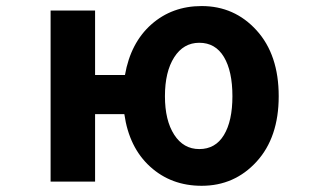

<svg xmlns="http://www.w3.org/2000/svg" viewBox="-20 -594 1040 628"><path d="M631.8 -106.4Q684.6 -106.4 712.4 -152.3Q740.2 -198.2 740.2 -279.3Q740.2 -361.3 712.4 -407.7Q684.6 -454.1 631.8 -454.1Q580.1 -454.1 549.8 -406.7Q519.5 -359.4 519.5 -279.3Q519.5 -200.2 549.8 -153.3Q580.1 -106.4 631.8 -106.4ZM291 -348.6H388.7Q407.2 -454.1 475.1 -514.2Q543 -574.2 639.6 -574.2Q747.1 -574.2 819.3 -494.6Q891.6 -415 891.6 -279.3Q891.6 -144.5 819.3 -65.4Q747.1 13.7 639.6 13.7Q540 13.7 471.2 -48.8Q402.3 -111.3 386.7 -220.7H291V0H145.5V-559.6H291Z"/></svg>

Font: Gen Shin Gothic Monospace Bold
Style: Bold
Weight: 700
Designer: [Source Han Sans]
Ryoko NISHIZUKA  (kana & ideographs); Paul D. Hunt (Latin, Greek & Cyrillic); Wenlong ZHANG  (bopomofo
Version: Version 1.002.20150607